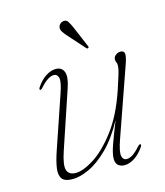

<svg xmlns="http://www.w3.org/2000/svg" viewBox="-98 -703 675 785"><g transform="rotate(-15 239.0 -310.0)"><path d="M417.5 -58.5Q421 -56.5 416.5 -48.5Q398 -21 376 -6.8Q354 7.5 333.5 7.5Q317 7.5 306.5 -1.2Q296 -10 296 -29.5Q296 -50.5 309.5 -88.5Q323 -126.5 345 -181Q307.5 -112 265.5 -70.5Q223.5 -29 184 -10.8Q144.5 7.5 114 7.5Q80 7.5 68.8 -8.2Q57.5 -24 61.8 -52.8Q66 -81.5 79.5 -121L155.5 -344Q171.5 -390.5 167 -407Q162.5 -423.5 147.5 -423.5Q137 -423.5 123.2 -415.5Q109.5 -407.5 89.5 -385.5Q82.5 -377.5 78.5 -379.5Q74.5 -381.5 79 -389.5Q97.5 -417.5 119.5 -431.5Q141.5 -445.5 162 -445.5Q187 -445.5 195.8 -424Q204.5 -402.5 189.5 -358L108 -115.5Q88 -56.5 95.8 -35Q103.5 -13.5 132.5 -13.5Q163 -13.5 209.2 -42.5Q255.5 -71.5 303.2 -134Q351 -196.5 385 -297Q397 -333.5 402.8 -352.5Q408.5 -371.5 410 -380Q411.5 -388.5 411.5 -394Q411.5 -403 408.8 -407.8Q406 -412.5 406 -420Q406 -430.5 415.2 -438Q424.5 -445.5 436 -445.5Q450.5 -445.5 452.5 -433.2Q454.5 -421 444 -391L342.5 -101.5Q324.5 -50.5 328.5 -32.5Q332.5 -14.5 348.5 -14.5Q359 -14.5 372.8 -22.8Q386.5 -31 406 -53Q413.5 -60.5 417.5 -58.5ZM276 -591.5 314 -502Q317 -496.5 313 -494Q309 -491.5 305.5 -495L239.5 -569Q231 -579 225.5 -587.8Q220 -596.5 221.5 -606Q223 -614 229.5 -620Q236 -626 245 -626.5Q256 -627.5 262.2 -617.8Q268.5 -608 276 -591.5Z"/></g></svg>

Font: Fraunces 72pt S000 Thin
Style: Italic
Weight: 100
Italic angle: -16°
Version: Version 1.000; ttfautohint (v1.8.3)